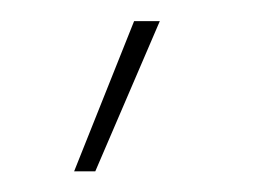

<svg xmlns="http://www.w3.org/2000/svg" viewBox="-20 -748 261 186"><path d="M51.8 -582 109.9 -727.5H134.8L72.3 -582Z"/></svg>

Font: Inter Display Thin
Style: Regular
Weight: 100
Designer: Rasmus Andersson
Foundry: rsms
Version: Version 4.000;git-a52131595